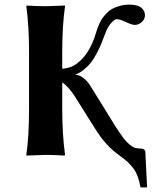

<svg xmlns="http://www.w3.org/2000/svg" viewBox="-20 -672 669 833"><path d="M588.9 -27.8C580.7 -27.8 573.5 -28.6 567.1 -30.3C560.8 -31.9 554 -35.6 546.6 -41.5C539.3 -47.4 533 -53.1 527.6 -58.6C522.2 -64.1 514.8 -73.6 505.4 -87.2C495.9 -100.7 487.6 -113 480.5 -124L449.2 -174.8L375 -294.9C366.5 -309.9 355.9 -322.5 343 -332.8C330.2 -343 317.5 -348.1 305.2 -348.1C319.2 -352.7 332.4 -360.2 345 -370.6C357.5 -381 367.8 -391.6 376 -402.3C384.1 -413.1 392.5 -426.8 401.1 -443.6C409.7 -460.4 416 -473.6 419.9 -483.4L435.1 -522.9C442.2 -543.1 451 -559.2 461.4 -571C471.8 -582.9 480 -588.9 485.8 -588.9C495 -588.9 508.3 -584.7 525.9 -576.4C543.5 -568.1 556.5 -564 564.9 -564C576 -564 586.1 -568.1 595.2 -576.4C604.3 -584.7 608.9 -594.6 608.9 -606C608.9 -619 603.5 -629.9 592.8 -638.7C582 -647.5 564.8 -651.9 541 -651.9C526.4 -651.9 512.6 -650.1 499.8 -646.5C486.9 -642.9 476 -638.7 467 -633.8C458.1 -628.9 449.8 -622.4 442.1 -614.3C434.5 -606.1 428.5 -599 424.1 -592.8C419.7 -586.6 415.4 -578.9 411.4 -569.8C407.3 -560.7 404.5 -554.1 403.1 -550C401.6 -546 399.9 -540.7 397.9 -534.2C377.1 -461.3 343.8 -411.9 297.9 -386.2C285.5 -379.7 269.5 -375.5 250 -373.5V-444.8C250 -522.9 254.1 -589.7 262.2 -645L261.2 -647.9L178.2 -645C155.4 -645 128.1 -646 96.2 -647.9L94.2 -645C102.1 -588.1 106 -521.3 106 -444.8V-200.2C106 -120.8 102.1 -54 94.2 0L95.2 2.9L178.2 0C201 0 228.2 1 259.8 2.9L262.2 0C254.1 -59.6 250 -126.3 250 -200.2V-314.5C271.8 -300.1 295.4 -271.3 320.8 -228L397 -106.9C409 -87.7 421.9 -70.3 435.5 -54.7C449.2 -39.1 460.6 -27.4 469.7 -19.8C478.8 -12.1 490.2 -3.3 503.9 6.8C516.3 16 525.9 23.6 532.7 29.8C539.6 36 547.2 44.3 555.7 54.7C564.1 65.1 571 77.3 576.4 91.3C581.8 105.3 586.3 121.9 589.8 141.1H618.2L610.8 -7.8C610.8 -11.4 610.5 -14.4 609.9 -16.8C609.2 -19.3 607.2 -21.7 603.8 -24.2C600.3 -26.6 595.4 -27.8 588.9 -27.8Z"/></svg>

Font: Linux Biolinum G
Style: Bold
Weight: 700
Designer: Philipp H. Poll
Foundry: Philipp H. Poll
Version: Version 1.1.0